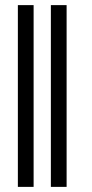

<svg xmlns="http://www.w3.org/2000/svg" viewBox="-20 -730 361 750"><path d="M111.3 0H49.8V-710H111.3ZM240.2 0H178.7V-710H240.2Z"/></svg>

Font: Pretendard GOV Light
Style: Regular
Weight: 300
Designer: Base glyphs from Inter by Rasmus Andersson; Hangeul glyphs from Noto Sans CJK(Source Han Sans) by Jang Soo-young and Kan
Foundry: Kil Hyung-jin
Version: Version 1.309